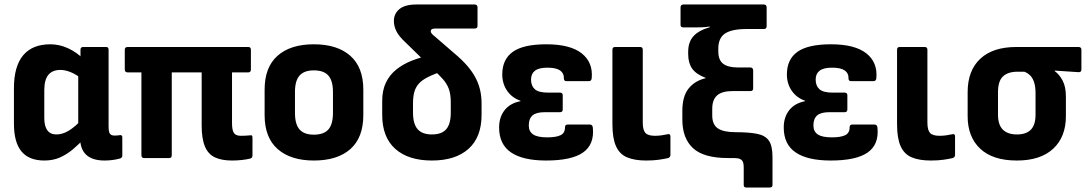

<svg xmlns="http://www.w3.org/2000/svg" viewBox="-20 -703 4834 854"><path d="M177 11Q109 11 75.5 -29.5Q42 -70 42 -153V-311Q42 -408 83 -457Q124 -506 204 -506Q245 -506 283.5 -488Q322 -470 349 -442L341 -354Q319 -372 294.5 -382Q270 -392 249 -392Q213 -392 195 -370Q177 -348 177 -302V-178Q177 -142 190.5 -123.5Q204 -105 231 -105Q258 -105 285.5 -121.5Q313 -138 347 -174L356 -89Q332 -62 304.5 -39Q277 -16 246.5 -2.5Q216 11 177 11ZM445 11Q391 11 363.5 -14.5Q336 -40 336 -93V-115L328 -138V-403L338 -438V-482Q338 -494 350 -494H452Q463 -494 463 -482V-142Q463 -116 469 -108Q475 -100 490 -100Q496 -100 502 -100.5Q508 -101 514 -102Q524 -103 524 -92V-10Q524 0 510 3Q495 7 478 9Q461 11 445 11Z M1012 11Q966 11 936 -3Q906 -17 891.5 -51.5Q877 -86 877 -145V-381H744V-13Q744 0 733 0H621Q609 0 609 -13V-381H548Q535 -381 535 -394V-482Q535 -494 548 -494H1084Q1096 -494 1096 -482V-394Q1096 -381 1084 -381H1012V-155Q1012 -124 1020.5 -111.5Q1029 -99 1051 -99Q1062 -99 1071.5 -99.5Q1081 -100 1093 -101Q1103 -104 1103 -91V-12Q1103 -1 1094 2Q1079 6 1057 8.5Q1035 11 1012 11Z M1376 11Q1273 11 1215 -40Q1157 -91 1157 -191V-304Q1157 -404 1214.5 -455Q1272 -506 1376 -506Q1480 -506 1538 -455Q1596 -404 1596 -304V-191Q1596 -91 1538.5 -40Q1481 11 1376 11ZM1376 -104Q1420 -104 1440.5 -127Q1461 -150 1461 -201V-294Q1461 -344 1440.5 -367Q1420 -390 1376 -390Q1333 -390 1312.5 -367Q1292 -344 1292 -294V-201Q1292 -150 1312.5 -127Q1333 -104 1376 -104Z M1901 11Q1796 11 1738 -41Q1680 -93 1680 -192V-254Q1680 -301 1696.5 -335.5Q1713 -370 1743 -394Q1773 -418 1812.5 -433.5Q1852 -449 1898 -458L1960 -390Q1913 -375 1885 -361Q1857 -347 1842.5 -330.5Q1828 -314 1822.5 -292.5Q1817 -271 1817 -243V-202Q1817 -152 1837.5 -128.5Q1858 -105 1901 -105Q1945 -105 1965 -128.5Q1985 -152 1985 -202V-248Q1985 -285 1976 -308.5Q1967 -332 1949.5 -351.5Q1932 -371 1905 -396L1781 -517Q1756 -540 1744 -562.5Q1732 -585 1732 -610Q1732 -642 1756.5 -662.5Q1781 -683 1832 -683H2091Q2104 -683 2104 -670V-588Q2104 -576 2091 -576H1915Q1896 -576 1896 -564Q1896 -558 1901.5 -552Q1907 -546 1915 -540L2018 -451Q2048 -424 2068 -398.5Q2088 -373 2099.5 -348.5Q2111 -324 2116.5 -298Q2122 -272 2122 -241V-192Q2122 -93 2064 -41Q2006 11 1901 11Z M2409 11Q2306 11 2253 -25Q2200 -61 2200 -136Q2200 -182 2224.5 -213Q2249 -244 2295 -253V-255Q2257 -268 2235.5 -299.5Q2214 -331 2214 -372Q2214 -439 2261 -472.5Q2308 -506 2410 -506Q2516 -506 2567 -466Q2618 -426 2612 -356Q2611 -342 2599 -342H2499Q2488 -342 2488 -355Q2489 -377 2471.5 -389.5Q2454 -402 2415 -402Q2377 -402 2359.5 -388.5Q2342 -375 2342 -349Q2342 -321 2359 -306Q2376 -291 2418 -291H2471Q2483 -291 2483 -279V-216Q2483 -204 2471 -204H2403Q2365 -204 2348.5 -189.5Q2332 -175 2332 -145Q2332 -118 2351.5 -105Q2371 -92 2414 -92Q2453 -92 2473 -101.5Q2493 -111 2493 -136Q2493 -149 2504 -149H2604Q2616 -149 2617 -134Q2624 -60 2573 -24.5Q2522 11 2409 11Z M2854 11Q2803 11 2769.5 -3Q2736 -17 2720 -52.5Q2704 -88 2704 -150V-482Q2704 -494 2716 -494H2827Q2839 -494 2839 -482V-158Q2839 -125 2850.5 -112Q2862 -99 2893 -99Q2908 -99 2922.5 -101Q2937 -103 2950 -106Q2962 -109 2962 -96V-14Q2962 -4 2952 0Q2935 4 2910.5 7.5Q2886 11 2854 11Z M3299 131Q3288 131 3288 120V40Q3288 25 3284 16.5Q3280 8 3271 4Q3262 0 3245 0H3218Q3110 0 3062.5 -44Q3015 -88 3015 -171V-209Q3015 -275 3043 -309.5Q3071 -344 3118 -355V-357Q3076 -373 3058.5 -398Q3041 -423 3041 -462V-473Q3041 -516 3064.5 -542Q3088 -568 3137 -582V-585Q3118 -582 3099 -581.5Q3080 -581 3063 -581H3020Q3007 -581 3007 -592V-670Q3007 -683 3020 -683H3377Q3390 -683 3390 -670V-587Q3390 -574 3378 -574H3302Q3235 -574 3205 -554Q3175 -534 3175 -487V-474Q3175 -436 3196.5 -419.5Q3218 -403 3261 -403H3318Q3323 -403 3326.5 -399.5Q3330 -396 3330 -390V-310Q3330 -298 3318 -298H3240Q3192 -298 3170 -279Q3148 -260 3148 -219V-189Q3148 -149 3173 -132Q3198 -115 3252 -115Q3310 -115 3346.5 -108Q3383 -101 3399.5 -78Q3416 -55 3416 -4V120Q3416 131 3404 131Z M3675 11Q3572 11 3519 -25Q3466 -61 3466 -136Q3466 -182 3490.5 -213Q3515 -244 3561 -253V-255Q3523 -268 3501.5 -299.5Q3480 -331 3480 -372Q3480 -439 3527 -472.5Q3574 -506 3676 -506Q3782 -506 3833 -466Q3884 -426 3878 -356Q3877 -342 3865 -342H3765Q3754 -342 3754 -355Q3755 -377 3737.5 -389.5Q3720 -402 3681 -402Q3643 -402 3625.5 -388.5Q3608 -375 3608 -349Q3608 -321 3625 -306Q3642 -291 3684 -291H3737Q3749 -291 3749 -279V-216Q3749 -204 3737 -204H3669Q3631 -204 3614.5 -189.5Q3598 -175 3598 -145Q3598 -118 3617.5 -105Q3637 -92 3680 -92Q3719 -92 3739 -101.5Q3759 -111 3759 -136Q3759 -149 3770 -149H3870Q3882 -149 3883 -134Q3890 -60 3839 -24.5Q3788 11 3675 11Z M4120 11Q4069 11 4035.5 -3Q4002 -17 3986 -52.5Q3970 -88 3970 -150V-482Q3970 -494 3982 -494H4093Q4105 -494 4105 -482V-158Q4105 -125 4116.5 -112Q4128 -99 4159 -99Q4174 -99 4188.5 -101Q4203 -103 4216 -106Q4228 -109 4228 -96V-14Q4228 -4 4218 0Q4201 4 4176.5 7.5Q4152 11 4120 11Z M4503 11Q4396 11 4340 -41.5Q4284 -94 4284 -186V-293Q4284 -389 4340 -441.5Q4396 -494 4501 -494H4777Q4790 -494 4790 -482V-394Q4790 -381 4777 -382L4671 -389V-387Q4692 -372 4706.5 -344.5Q4721 -317 4721 -274V-186Q4721 -94 4664.5 -41.5Q4608 11 4503 11ZM4503 -105Q4545 -105 4565.5 -126.5Q4586 -148 4586 -193V-287Q4586 -318 4579.5 -337.5Q4573 -357 4561.5 -368Q4550 -379 4536 -384H4505Q4464 -384 4441.5 -363.5Q4419 -343 4419 -292V-193Q4419 -148 4440.5 -126.5Q4462 -105 4503 -105Z"/></svg>

Font: Sofia Sans Semi Condensed ExtraBold
Style: Regular
Weight: 800
Designer: Botio Nikoltchev, Ani Petrova
Foundry: lettersoup
Version: Version 4.100